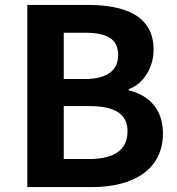

<svg xmlns="http://www.w3.org/2000/svg" viewBox="-20 -760 721 780"><path d="M91 0H355C518 0 642 -69 642 -218C642 -318 583 -374 503 -393V-398C566 -420 604 -490 604 -558C604 -696 488 -740 336 -740H91ZM239 -439V-627H327C416 -627 460 -601 460 -536C460 -477 419 -439 325 -439ZM239 -114V-329H342C444 -329 498 -299 498 -227C498 -150 443 -114 342 -114Z"/></svg>

Font: Noto Sans CJK JP Bold
Style: Regular
Weight: 700
Designer: Ryoko NISHIZUKA (kana & ideographs); Paul D. Hunt (Latin, Greek & Cyrillic); Wenlong ZHANG (bopomofo); Sandoll Communica
Foundry: Adobe Systems Incorporated
Version: Version 1.004;PS 1.004;hotconv 1.0.82;makeotf.lib2.5.63406